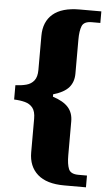

<svg xmlns="http://www.w3.org/2000/svg" viewBox="-59 -798 543 960"><g transform="rotate(5 212.0 -318.5)"><path d="M301 123Q212 123 167 83Q122 43 122 -27V-196Q122 -233 107.5 -251Q93 -269 68.5 -275.5Q44 -282 14 -283V-355Q44 -356 68.5 -362.5Q93 -369 107.5 -387.5Q122 -406 122 -441V-612Q122 -683 167 -721.5Q212 -760 301 -760H410V-702H367Q328 -702 318 -678Q308 -654 308 -609V-439Q308 -397 284.5 -369.5Q261 -342 206 -326V-314Q259 -297 283.5 -269.5Q308 -242 308 -199V-29Q308 16 318 40Q328 64 367 64H410V123Z"/></g></svg>

Font: Noto Serif Thai SemiCondensed Black
Style: Regular
Weight: 900
Width: 4
Designer: Monotype Design Team
Foundry: Monotype Imaging Inc.
Version: Version 2.002; ttfautohint (v1.8.4.7-5d5b)